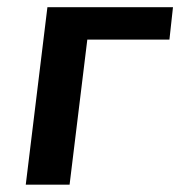

<svg xmlns="http://www.w3.org/2000/svg" viewBox="-20 -504 492 524"><path d="M452.1 -484.4 442.4 -396H218.3L169.9 0H50.3L109.4 -484.4Z"/></svg>

Font: Carlito
Style: Bold Italic
Weight: 700
Italic angle: -7°
Designer: Lukasz Dziedzic
Foundry: tyPoland Lukasz Dziedzic
Version: Version 1.104